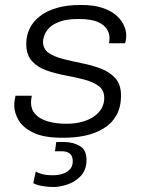

<svg xmlns="http://www.w3.org/2000/svg" viewBox="-20 -541 576 768"><path d="M228 10Q156 10 114 -10Q72 -30 54.5 -60Q37 -90 37 -119Q37 -130 38.5 -139.5Q40 -149 42 -158H107Q106 -151 105 -144.5Q104 -138 104 -131Q104 -103 121.5 -84Q139 -65 171 -55.5Q203 -46 246 -46Q280 -46 307.5 -53.5Q335 -61 355 -74.5Q375 -88 386 -107Q397 -126 397 -149Q397 -181 374 -197.5Q351 -214 316 -223Q281 -232 241 -239.5Q201 -247 165.5 -259.5Q130 -272 107.5 -297Q85 -322 85 -366Q85 -399 99 -427.5Q113 -456 140.5 -477Q168 -498 208 -509.5Q248 -521 300 -521H308Q353 -521 386.5 -510.5Q420 -500 441.5 -482.5Q463 -465 474 -443Q485 -421 485 -399Q485 -390 483.5 -381.5Q482 -373 480 -368H416Q417 -372 417.5 -377.5Q418 -383 418 -391Q418 -406 408.5 -423Q399 -440 372.5 -452.5Q346 -465 294 -465Q246 -465 217.5 -454Q189 -443 175 -427.5Q161 -412 156.5 -397Q152 -382 152 -375Q152 -345 174.5 -329.5Q197 -314 232.5 -305Q268 -296 308 -288Q348 -280 383.5 -266.5Q419 -253 441.5 -228Q464 -203 464 -159Q464 -112 445.5 -79.5Q427 -47 394 -27Q361 -7 320.5 1.5Q280 10 237 10ZM194 207Q173 207 151.5 203.5Q130 200 113 192L123 145Q132 151 149 155.5Q166 160 192 160Q210 160 228 155Q246 150 258.5 137.5Q271 125 271 104Q271 83 259.5 73.5Q248 64 227 64H200L205 27H236Q271 27 298.5 42.5Q326 58 326 98Q326 139 303 163Q280 187 249.5 197Q219 207 194 207Z"/></svg>

Font: Chivo Medium ExtraLight
Style: Italic
Weight: 250
Italic angle: -8.05°
Version: Version 2.002